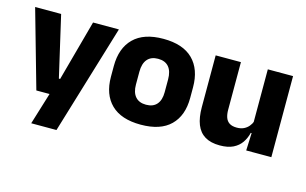

<svg xmlns="http://www.w3.org/2000/svg" viewBox="-85 -729 1793 1124"><g transform="rotate(15 812.0 -167.0)"><path d="M252.1 -122.4H332L250.1 -87L360.4 -491.4H517L316.4 172H163.4L240.2 -78.1L312.1 -21.2H142.7L9.4 -491.4H167Z M783.9 14.2Q665.2 14.2 604.4 -45.2Q543.7 -104.6 543.7 -211.9V-276.5Q543.7 -385.4 604.6 -445.6Q665.5 -505.8 783.9 -505.8Q902.7 -505.8 963.4 -445.6Q1024 -385.4 1024 -276.5V-211.9Q1024 -104.6 963.5 -45.2Q903.1 14.2 783.9 14.2ZM783.9 -106.7Q826.7 -106.7 848.8 -132.3Q871 -157.9 871 -205.5V-283.2Q871 -332.8 848.8 -358.9Q826.7 -384.9 783.9 -384.9Q741.5 -384.9 719.2 -358.9Q696.9 -332.8 696.9 -283.2V-205.5Q696.9 -157.9 719.2 -132.3Q741.5 -106.7 783.9 -106.7Z M1103.6 -491.4H1256.6V-202.7Q1256.6 -175.7 1263.6 -155.9Q1270.6 -136.1 1287.1 -125.4Q1303.7 -114.7 1332 -114.7Q1356.1 -114.7 1373.9 -123.2Q1391.6 -131.7 1403.7 -146.1Q1415.9 -160.5 1422 -177.9L1445.7 -106.4H1419.5Q1411.7 -73.5 1393.4 -46.6Q1375.1 -19.7 1343.3 -4Q1311.5 11.7 1262.1 11.7Q1207.6 11.7 1172.3 -9.5Q1137.1 -30.8 1120.3 -72.9Q1103.6 -115 1103.6 -178.1ZM1419.6 -491.4H1572.6V0H1420.3L1425.3 -122.9L1419.6 -137.2Z"/></g></svg>

Font: Anek Devanagari Medium
Style: Regular
Weight: 500
Designer: Kailash Malviya (Devanagari) & Yesha Goshar (Latin)
Foundry: Ek Type
Version: Version 1.003